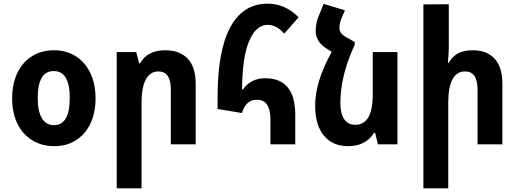

<svg xmlns="http://www.w3.org/2000/svg" viewBox="-20 -784 2817 1043"><path d="M46 -250Q46 -329 74.5 -388Q103 -447 154.5 -479Q206 -511 273 -511Q340 -511 391 -479Q442 -447 470.5 -388Q499 -329 499 -250Q499 -171 471 -112.5Q443 -54 392.5 -22Q342 10 275 10Q207 10 155 -22Q103 -54 74.5 -112.5Q46 -171 46 -250ZM359 -252Q359 -398 272 -398Q185 -398 185 -252Q185 -180 207.5 -142Q230 -104 273 -104Q359 -104 359 -252Z M614 -501H720L736 -440H741Q759 -474 794 -492.5Q829 -511 877 -511Q957 -511 1000 -465Q1043 -419 1043 -330V0H908V-299Q908 -396 840 -396Q796 -396 772.5 -353Q749 -310 749 -227V239H614Z M1449 -133Q1449 -189 1431 -215.5Q1413 -242 1376 -242Q1346 -242 1326 -225Q1306 -208 1294 -170L1162 -192V-256Q1162 -510 1231.5 -637Q1301 -764 1433 -764Q1530 -764 1602 -690L1524 -601Q1483 -649 1433 -649Q1371 -649 1333.5 -561Q1296 -473 1295 -298L1299 -297Q1317 -325 1348 -342Q1379 -359 1420 -359Q1584 -359 1584 -160V0H1449Z M2139 -501V0H2033L2018 -62H2012Q1966 10 1871 10Q1787 10 1739.5 -47.5Q1692 -105 1692 -209Q1692 -341 1782 -502L1750 -523Q1695 -559 1695 -616Q1695 -657 1710 -694L1738 -763L1854 -728L1836 -687Q1824 -659 1824 -634Q1824 -616 1833.5 -603.5Q1843 -591 1870 -577L1906 -556L1892 -550L1907 -556V-541Q1829 -373 1829 -224Q1829 -166 1850 -136Q1871 -106 1910 -106Q1957 -106 1981 -147Q2005 -188 2005 -275V-501Z M2418 -528Q2418 -490 2413 -443H2418Q2437 -477 2468 -494Q2499 -511 2548 -511Q2625 -511 2667 -465Q2709 -419 2709 -330V0H2574V-299Q2574 -396 2506 -396Q2461 -396 2438 -353Q2415 -310 2415 -227V239H2280V-760L2418 -761Z"/></svg>

Font: Noto Sans Armenian SmBd Narrow
Style: Regular
Weight: 600
Width: 4
Designer: Monotype Design team
Foundry: Monotype Imaging Inc.
Version: Version 1.000